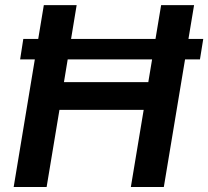

<svg xmlns="http://www.w3.org/2000/svg" viewBox="-20 -748 833 768"><path d="M793 -592.3 779.8 -510.3H60.5L73.2 -592.3ZM34.7 0 155.3 -727.5H286.6L235.8 -419.4H573.2L624.5 -727.5H756.3L635.3 0H503.4L554.7 -308.6H217.8L166.5 0Z"/></svg>

Font: Inter Tight SemiBold
Style: Italic
Weight: 600
Italic angle: -9.39999°
Designer: Rasmus Andersson
Foundry: rsms
Version: Version 3.004